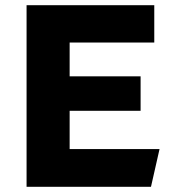

<svg xmlns="http://www.w3.org/2000/svg" viewBox="-20 -720 675 740"><path d="M82.4 0V-700H574.6V-556H248.4V-425.8H521.9V-293H248.4V-145.5H594.9L561.9 0Z"/></svg>

Font: Geologica-Sharp
Style: Regular
Weight: 100
Designer: Sindre Bremnes, Frode Helland
Foundry: Monokrom Skriftforlag AS
Version: Version 1.010;gftools[0.9.28]